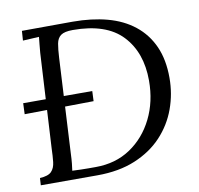

<svg xmlns="http://www.w3.org/2000/svg" viewBox="-78 -783 895 865"><g transform="rotate(-10 369.0 -350.5)"><path d="M24 -328 26 -378H342L340 -332ZM309 -701Q396 -701 467 -682Q538 -663 589 -622.5Q640 -582 667.5 -521Q695 -460 695 -376Q695 -303 670.5 -235.5Q646 -168 596.5 -115Q547 -62 472.5 -31Q398 0 299 0H40L42 -33Q80 -35 95 -50.5Q110 -66 113 -93.5Q116 -121 117 -156L141 -588Q143 -608 144.5 -626.5Q146 -645 148 -660Q129 -659 111 -658Q93 -657 74 -656L77 -700ZM303 -664Q265 -664 248.5 -652Q232 -640 227.5 -615Q223 -590 221 -551L198 -118Q197 -91 195 -72Q193 -53 191 -40Q213 -39 231 -38.5Q249 -38 265.5 -38Q282 -38 298 -38Q389 -38 457 -83.5Q525 -129 563.5 -206.5Q602 -284 602 -380Q602 -509 529 -586.5Q456 -664 303 -664Z"/></g></svg>

Font: Lora
Style: Italic
Weight: 400
Italic angle: -3°
Designer: Olga Karpushina, Alexei Vanyashin (Cyrillic)
Foundry: Cyreal
Version: Version 3.008